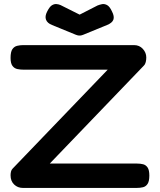

<svg xmlns="http://www.w3.org/2000/svg" viewBox="-20 -914 787 945"><path d="M93 11Q67 11 49.5 -6Q32 -23 32 -51Q32 -60 34 -69Q36 -78 42 -84L510 -571H98Q81 -571 66 -574Q51 -577 41.5 -589.5Q32 -602 32 -629Q32 -659 41 -672Q50 -685 64.5 -688.5Q79 -692 95 -692H640Q666 -692 683 -673.5Q700 -655 700 -631Q700 -620 697.5 -609Q695 -598 688 -591L225 -109H654Q671 -109 684.5 -105.5Q698 -102 706.5 -89.5Q715 -77 715 -50Q715 -22 706.5 -9Q698 4 684 7.5Q670 11 652 11ZM372 -842 460 -887Q470 -891 482 -893.5Q494 -896 507 -889Q520 -882 531 -858Q544 -833 538 -817Q532 -801 507 -791L390 -743Q387 -742 382.5 -740.5Q378 -739 372 -739Q365 -739 360.5 -740.5Q356 -742 353 -743L236 -791Q213 -800 206.5 -817Q200 -834 212 -857Q224 -881 235.5 -888Q247 -895 258 -894Q269 -893 278 -889Z"/></svg>

Font: Fredoka SemiExpanded Medium
Style: Regular
Weight: 500
Width: 6
Designer: Ben Nathan
Foundry: Milena B. Brandão, Ben Nathan
Version: Version 2.001